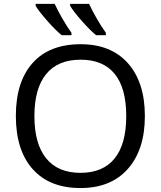

<svg xmlns="http://www.w3.org/2000/svg" viewBox="-20 -951 821 981"><path d="M720.2 -357.9Q720.2 -186.5 633.5 -88.4Q546.9 9.8 391.1 9.8Q233.4 9.8 147.2 -86.7Q61 -183.1 61 -358.9Q61 -533.2 146.7 -629.2Q232.4 -725.1 392.1 -725.1Q547.4 -725.1 633.8 -627.7Q720.2 -530.3 720.2 -357.9ZM155.8 -357.9Q155.8 -216.3 215.8 -142.1Q275.9 -67.9 391.1 -67.9Q505.9 -67.9 565.4 -141.1Q625 -214.4 625 -357.9Q625 -501 565.9 -573.5Q506.8 -646 392.1 -646Q275.9 -646 215.8 -572.5Q155.8 -499 155.8 -357.9ZM521 -771H471.2Q441.9 -794.4 398.9 -843Q356 -891.6 338.4 -920.9V-931.2H435.1Q448.7 -901.4 472.9 -858.9Q497.1 -816.4 521 -783.2ZM345.2 -771H295.4Q263.7 -796.4 220.9 -845.2Q178.2 -894 162.1 -920.9V-931.2H259.3Q272.9 -901.4 297.1 -858.9Q321.3 -816.4 345.2 -783.2Z"/></svg>

Font: Noto Sans Southeast Asian
Style: Regular
Weight: 400
Designer: Monotype Design Team
Foundry: Monotype Imaging Inc.
Version: Version 1.06 uh; ttfautohint (v1.4.1)